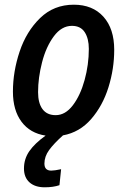

<svg xmlns="http://www.w3.org/2000/svg" viewBox="-20 -570 540 817"><path d="M169 126Q169 156 198 156Q212 156 240 150L233 218Q207 227 170 227Q129 227 105.5 206Q82 185 82 147Q82 106 105 73Q128 40 174 7Q108 -3 71.5 -52Q35 -101 35 -180Q35 -265 63.5 -350.5Q92 -436 150.5 -493Q209 -550 294 -550Q374 -550 420 -499Q466 -448 466 -358Q466 -277 441.5 -198.5Q417 -120 368 -63.5Q319 -7 248 6Q209 41 189 68.5Q169 96 169 126ZM217 -80Q258 -80 290 -122Q322 -164 340 -229.5Q358 -295 358 -362Q358 -406 340.5 -433Q323 -460 286 -460Q242 -460 209 -415.5Q176 -371 159 -305Q142 -239 142 -178Q142 -131 161 -105.5Q180 -80 217 -80Z"/></svg>

Font: Noto Sans UI NarrowMedium
Style: Italic
Weight: 500
Width: 4
Italic angle: -12°
Designer: Monotype Design Team
Foundry: Monotype Imaging Inc.
Version: Version 1.001